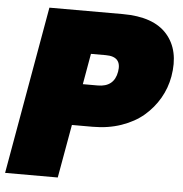

<svg xmlns="http://www.w3.org/2000/svg" viewBox="-51 -757 769 807"><g transform="rotate(5 333.0 -354.0)"><path d="M293 -399.9H356Q424.8 -399.9 436 -464.8Q447.3 -529.8 378.9 -529.8H315.9ZM661.1 -464.8Q652.3 -415 627.4 -372.1Q602.5 -329.1 564 -296.1Q525.4 -263.2 470.2 -244.1Q415 -225.1 350.1 -225.1H262.2L222.2 0H0L125 -708H435.1Q564.9 -708 622.6 -641.8Q680.2 -575.7 661.1 -464.8Z"/></g></svg>

Font: SVN-Poppins Black
Style: Italic
Weight: 900
Italic angle: -10°
Designer: Ninad Kale (Devanagari), Jonny Pinhorn (Latin)
Foundry: Indian Type Foundry
Version: Version 3.002 2017